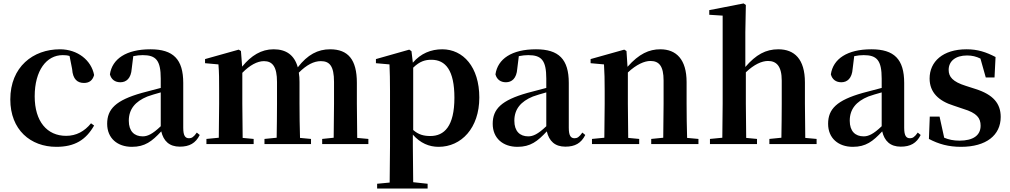

<svg xmlns="http://www.w3.org/2000/svg" viewBox="-20 -839 5883 1118"><path d="M308 16C415 16 480 -24 528 -108L510 -121C472 -74 424 -48 365 -48C254 -48 182 -132 182 -278C182 -429 251 -518 345 -518C359 -518 372 -517 385 -513L400 -437C404 -376 432 -356 469 -356C499 -356 519 -370 528 -402C512 -488 432 -552 329 -552C173 -552 40 -450 40 -260C40 -83 158 16 308 16Z M1027 15C1083 15 1119 -5 1143 -53L1126 -67C1108 -41 1096 -34 1081 -34C1059 -34 1047 -48 1047 -95V-356C1047 -494 989 -552 856 -552C715 -552 633 -496 620 -406C628 -376 650 -360 681 -360C715 -360 743 -382 747 -439L756 -512C776 -516 793 -518 811 -518C888 -518 916 -488 916 -381V-327L806 -298C654 -255 604 -204 604 -118C604 -34 664 16 748 16C824 16 865 -16 919 -74C932 -18 966 15 1027 15ZM916 -104C867 -57 838 -45 811 -45C762 -45 730 -75 730 -136C730 -203 767 -248 838 -277C858 -284 886 -293 916 -301Z M1922 0H2125V-30L2060 -36L2058 -235V-357C2058 -492 2007 -552 1902 -552C1831 -552 1771 -521 1714 -447C1694 -519 1646 -552 1573 -552C1502 -552 1443 -516 1390 -451L1383 -542L1370 -550L1174 -495V-471L1252 -464C1256 -415 1256 -377 1256 -311V-235C1256 -180 1255 -94 1254 -37L1182 -30V0H1457V-30L1393 -36L1391 -235V-415C1434 -459 1478 -483 1517 -483C1567 -483 1593 -450 1593 -362V-235C1593 -177 1592 -94 1591 -37L1520 -30V0H1791V-30L1727 -36C1725 -93 1724 -177 1724 -235V-361C1724 -381 1723 -399 1720 -416C1766 -462 1808 -483 1848 -483C1899 -483 1925 -455 1925 -362V-235L1923 -37L1856 -30V0Z M2534 16C2666 16 2771 -93 2771 -271C2771 -449 2677 -552 2555 -552C2490 -552 2430 -528 2384 -474L2376 -541L2363 -550L2169 -495V-471L2248 -464C2250 -415 2251 -375 2251 -309V14L2249 224L2176 231V259H2470V231L2386 222L2384 13V-55C2428 -5 2479 16 2534 16ZM2386 -445C2425 -483 2457 -491 2492 -491C2575 -491 2626 -429 2626 -270C2626 -104 2567 -47 2486 -47C2447 -47 2417 -55 2386 -82Z M3272 15C3328 15 3364 -5 3388 -53L3371 -67C3353 -41 3341 -34 3326 -34C3304 -34 3292 -48 3292 -95V-356C3292 -494 3234 -552 3101 -552C2960 -552 2878 -496 2865 -406C2873 -376 2895 -360 2926 -360C2960 -360 2988 -382 2992 -439L3001 -512C3021 -516 3038 -518 3056 -518C3133 -518 3161 -488 3161 -381V-327L3051 -298C2899 -255 2849 -204 2849 -118C2849 -34 2909 16 2993 16C3069 16 3110 -16 3164 -74C3177 -18 3211 15 3272 15ZM3161 -104C3112 -57 3083 -45 3056 -45C3007 -45 2975 -75 2975 -136C2975 -203 3012 -248 3083 -277C3103 -284 3131 -293 3161 -301Z M3841 0H4047V-30L3981 -36C3979 -93 3978 -177 3978 -235V-361C3978 -493 3918 -552 3825 -552C3760 -552 3701 -526 3634 -450L3628 -542L3615 -550L3419 -495V-471L3497 -464C3500 -415 3501 -376 3501 -310V-235C3501 -180 3500 -94 3499 -37L3427 -30V0H3702V-30L3638 -36L3636 -235V-417C3686 -464 3733 -484 3767 -484C3818 -484 3844 -454 3844 -370V-235L3842 -37L3772 -30V0Z M4528 0H4735V-30L4669 -36L4667 -235V-359C4667 -495 4606 -552 4512 -552C4439 -552 4382 -521 4320 -449V-651L4323 -810L4310 -819L4110 -780V-753L4188 -748V-235L4186 -37L4114 -30V0H4388V-30L4325 -36C4324 -93 4323 -179 4323 -235V-418C4371 -464 4416 -484 4452 -484C4501 -484 4532 -454 4532 -370V-235C4532 -177 4531 -93 4530 -37L4460 -30V0Z M5225 15C5281 15 5317 -5 5341 -53L5324 -67C5306 -41 5294 -34 5279 -34C5257 -34 5245 -48 5245 -95V-356C5245 -494 5187 -552 5054 -552C4913 -552 4831 -496 4818 -406C4826 -376 4848 -360 4879 -360C4913 -360 4941 -382 4945 -439L4954 -512C4974 -516 4991 -518 5009 -518C5086 -518 5114 -488 5114 -381V-327L5004 -298C4852 -255 4802 -204 4802 -118C4802 -34 4862 16 4946 16C5022 16 5063 -16 5117 -74C5130 -18 5164 15 5225 15ZM5114 -104C5065 -57 5036 -45 5009 -45C4960 -45 4928 -75 4928 -136C4928 -203 4965 -248 5036 -277C5056 -284 5084 -293 5114 -301Z M5576 16C5723 16 5807 -52 5807 -158C5807 -236 5764 -288 5660 -321L5604 -339C5527 -363 5504 -392 5504 -432C5504 -483 5544 -516 5611 -516C5641 -516 5664 -510 5689 -498L5720 -388H5771L5777 -507C5721 -536 5673 -552 5608 -552C5470 -552 5393 -480 5393 -382C5393 -301 5446 -251 5533 -224L5589 -205C5669 -181 5690 -151 5690 -107C5690 -51 5647 -20 5567 -20C5532 -20 5505 -26 5478 -37L5451 -160H5394L5389 -30C5446 0 5503 16 5576 16Z"/></svg>

Font: Noto Serif CJK KR
Style: Bold
Weight: 700
Designer: Ryoko NISHIZUKA 西塚涼子 (kana & ideographs); Frank Grießhammer (Latin, Greek & Cyrillic); Wenlong ZHANG 张文龙 (bopomofo); San
Foundry: Adobe
Version: Version 2.001;hotconv 1.1.0;makeotfexe 2.6.0